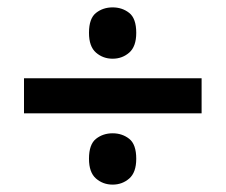

<svg xmlns="http://www.w3.org/2000/svg" viewBox="-20 -612 612 520"><path d="M45 -305V-400H526V-305ZM285 -112Q259 -112 240 -128.5Q221 -145 221 -182Q221 -221 240 -236Q259 -251 285 -251Q311 -251 330 -236Q349 -221 349 -182Q349 -145 330 -128.5Q311 -112 285 -112ZM285 -453Q259 -453 240 -469.5Q221 -486 221 -523Q221 -562 240 -577Q259 -592 285 -592Q311 -592 330 -577Q349 -562 349 -523Q349 -486 330 -469.5Q311 -453 285 -453Z"/></svg>

Font: Noto Sans Nag Mundari SemiBold
Style: Regular
Weight: 600
Version: Version 1.000